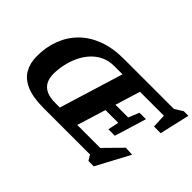

<svg xmlns="http://www.w3.org/2000/svg" viewBox="-128 -1080 1464 1464"><g transform="rotate(45 604.5 -348.0)"><path d="M658 -698H846.5L631.5 0H443.5ZM552 -698H1094.5L1159 -739H1209L1153.5 -496H1081.5L1074 -658L1098 -607.5H541.5Q482 -607.5 435.8 -585Q389.5 -562.5 355.2 -524.2Q321 -486 298.8 -437.8Q276.5 -389.5 265.8 -337.8Q255 -286 255 -237Q255 -191 272.2 -158.2Q289.5 -125.5 326.2 -108Q363 -90.5 420.5 -90.5H946.5L858.5 -41.5L1044 -229.5L1115.5 -226L971.5 43.5H913.5L887.5 0H384Q270.5 0 201.5 -30Q132.5 -60 101.2 -114.8Q70 -169.5 70 -243.5Q70 -341.5 101.5 -424.5Q133 -507.5 194.2 -568.8Q255.5 -630 345.5 -664Q435.5 -698 552 -698ZM920 -235H850.5L868.5 -323H638L663.5 -405.5H893.5L929 -492H998.5L959.5 -363.5Z"/></g></svg>

Font: Newsreader 9pt
Style: Bold Italic
Weight: 700
Italic angle: -17°
Designer: Hugues Gentile
Foundry: Production Type
Version: Version 1.003